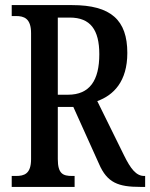

<svg xmlns="http://www.w3.org/2000/svg" viewBox="-20 -734 590 754"><path d="M26 0H273V-43H263C228 -43 207 -51 207 -109V-314H268L369 -90C401 -16 445 0 531 0H550V-43H546C515 -43 493 -71 467 -124L362 -337C426 -360 480 -414 480 -526C480 -655 416 -714 263 -714H26V-671H43C74 -671 102 -662 102 -604V-109C102 -51 75 -43 43 -43H26ZM247 -362H207V-665H254C335 -665 370 -617 370 -521C370 -418 332 -362 247 -362Z"/></svg>

Font: Noto Serif Georgian ExtraCondensed Medium
Style: Regular
Weight: 500
Width: 2
Designer: Monotype Design Team, Akaki Razmadze
Foundry: Google LLC
Version: Version 2.003